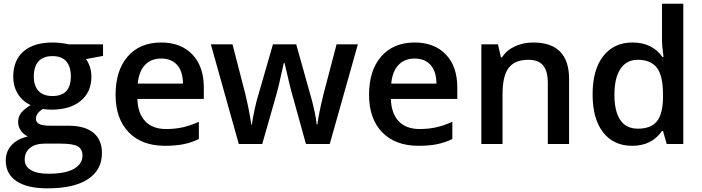

<svg xmlns="http://www.w3.org/2000/svg" viewBox="-20 -780 3803 1040"><path d="M538.1 -540V-477.1L445.8 -460Q458.5 -442.9 466.8 -418Q475.1 -393.1 475.1 -365.2Q475.1 -281.7 417.5 -233.9Q359.9 -186 258.8 -186Q232.9 -186 211.9 -189.9Q174.8 -167 174.8 -136.2Q174.8 -117.7 192.1 -108.4Q209.5 -99.1 255.9 -99.1H350.1Q439.5 -99.1 485.8 -61Q532.2 -22.9 532.2 48.8Q532.2 140.6 456.5 190.4Q380.9 240.2 237.8 240.2Q127.4 240.2 69.3 201.2Q11.2 162.1 11.2 89.8Q11.2 40 42.7 6.1Q74.2 -27.8 130.9 -41Q107.9 -50.8 93 -72.5Q78.1 -94.2 78.1 -118.2Q78.1 -148.4 95.2 -169.4Q112.3 -190.4 146 -210.9Q104 -229 77.9 -269.8Q51.8 -310.5 51.8 -365.2Q51.8 -453.1 107.2 -501.5Q162.6 -549.8 265.1 -549.8Q288.1 -549.8 313.2 -546.6Q338.4 -543.5 351.1 -540ZM113.8 84Q113.8 121.1 147.2 141.1Q180.7 161.1 241.2 161.1Q335 161.1 380.9 134.3Q426.8 107.4 426.8 63Q426.8 27.8 401.6 12.9Q376.5 -2 308.1 -2H221.2Q171.9 -2 142.8 21.2Q113.8 44.4 113.8 84ZM163.1 -365.2Q163.1 -314.5 189.2 -287.1Q215.3 -259.8 264.2 -259.8Q363.8 -259.8 363.8 -366.2Q363.8 -418.9 339.1 -447.5Q314.5 -476.1 264.2 -476.1Q214.4 -476.1 188.7 -447.8Q163.1 -419.4 163.1 -365.2Z M874 9.8Q748 9.8 677 -63.7Q606 -137.2 606 -266.1Q606 -398.4 671.9 -474.1Q737.8 -549.8 853 -549.8Q960 -549.8 1022 -484.9Q1084 -419.9 1084 -306.2V-244.1H724.1Q726.6 -165.5 766.6 -123.3Q806.6 -81.1 879.4 -81.1Q927.2 -81.1 968.5 -90.1Q1009.8 -99.1 1057.1 -120.1V-26.9Q1015.1 -6.8 972.2 1.5Q929.2 9.8 874 9.8ZM853 -462.9Q798.3 -462.9 765.4 -428.2Q732.4 -393.6 726.1 -327.1H971.2Q970.2 -394 939 -428.5Q907.7 -462.9 853 -462.9Z M1637.2 0 1567.4 -252Q1554.7 -292 1521.5 -438H1517.1Q1488.8 -306.2 1472.2 -251L1400.4 0H1273.4L1122.1 -540H1239.3L1308.1 -273.9Q1331.5 -175.3 1341.3 -105H1344.2Q1349.1 -140.6 1359.1 -186.8Q1369.1 -232.9 1376.5 -255.9L1458.5 -540H1584.5L1664.1 -255.9Q1671.4 -231.9 1682.4 -182.6Q1693.4 -133.3 1695.3 -106H1699.2Q1706.5 -166 1733.4 -273.9L1803.2 -540H1918.5L1766.1 0Z M2247.1 9.8Q2121.1 9.8 2050 -63.7Q1979 -137.2 1979 -266.1Q1979 -398.4 2044.9 -474.1Q2110.8 -549.8 2226.1 -549.8Q2333 -549.8 2395 -484.9Q2457 -419.9 2457 -306.2V-244.1H2097.2Q2099.6 -165.5 2139.6 -123.3Q2179.7 -81.1 2252.4 -81.1Q2300.3 -81.1 2341.6 -90.1Q2382.8 -99.1 2430.2 -120.1V-26.9Q2388.2 -6.8 2345.2 1.5Q2302.2 9.8 2247.1 9.8ZM2226.1 -462.9Q2171.4 -462.9 2138.4 -428.2Q2105.5 -393.6 2099.1 -327.1H2344.2Q2343.3 -394 2312 -428.5Q2280.8 -462.9 2226.1 -462.9Z M3062.5 0H2947.3V-332Q2947.3 -394.5 2922.1 -425.3Q2897 -456.1 2842.3 -456.1Q2769.5 -456.1 2735.8 -413.1Q2702.1 -370.1 2702.1 -269V0H2587.4V-540H2677.2L2693.4 -469.2H2699.2Q2723.6 -507.8 2768.6 -528.8Q2813.5 -549.8 2868.2 -549.8Q3062.5 -549.8 3062.5 -352.1Z M3404.3 9.8Q3303.2 9.8 3246.6 -63.5Q3189.9 -136.7 3189.9 -269Q3189.9 -401.9 3247.3 -475.8Q3304.7 -549.8 3406.2 -549.8Q3512.7 -549.8 3568.4 -471.2H3574.2Q3565.9 -529.3 3565.9 -563V-759.8H3681.2V0H3591.3L3571.3 -70.8H3565.9Q3510.7 9.8 3404.3 9.8ZM3435.1 -83Q3505.9 -83 3538.1 -122.8Q3570.3 -162.6 3571.3 -252V-268.1Q3571.3 -370.1 3538.1 -413.1Q3504.9 -456.1 3434.1 -456.1Q3373.5 -456.1 3340.8 -407Q3308.1 -357.9 3308.1 -267.1Q3308.1 -177.2 3339.8 -130.1Q3371.6 -83 3435.1 -83Z"/></svg>

Font: TypoPRO Open Sans
Style: Regular
Weight: 600
Foundry: Ascender Corporation
Version: Version 1.10